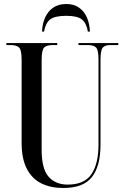

<svg xmlns="http://www.w3.org/2000/svg" viewBox="-20 -929 624 959"><path d="M296 10Q234 10 187.5 -12.5Q141 -35 114.5 -85Q88 -135 88 -216V-632Q88 -680 75 -692Q62 -704 33 -704H12V-714H266V-704H243Q213 -704 200.5 -691.5Q188 -679 188 -629V-181Q188 -85 223 -46Q258 -7 318 -7Q402 -7 437 -59.5Q472 -112 472 -206V-631Q472 -679 460 -691.5Q448 -704 418 -704H372V-714H571V-704H531Q505 -704 493.5 -691.5Q482 -679 482 -629V-207Q482 -99 439 -44.5Q396 10 296 10ZM190 -771Q191 -808 204.5 -839.5Q218 -871 244.5 -890Q271 -909 311 -909Q350 -909 376 -890Q402 -871 415 -839.5Q428 -808 429 -771H419Q412 -813 389.5 -831.5Q367 -850 311 -850Q253 -850 230 -831.5Q207 -813 200 -771Z"/></svg>

Font: Noto Serif Display ExtraCondensed Medium
Style: Regular
Weight: 500
Width: 2
Designer: Monotype Design Team
Foundry: Monotype Imaging Inc.
Version: Version 2.009